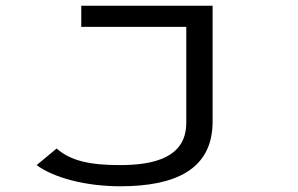

<svg xmlns="http://www.w3.org/2000/svg" viewBox="-20 -477 1040 671"><path d="M400 174C590 174 723 117 723 -52V-457H264V-383H631V-48C631 74 518 100 398 100C298 100 227 86 178 42L108 100C170 146 284 174 400 174Z"/></svg>

Font: Inconsolata UltraExpanded
Style: Regular
Weight: 400
Width: 9
Monospace: yes
Designer: Raph Levien, Cyreal, Brenton Simpson
Foundry: Raph Levien, Cyreal, Google
Version: Version 3.100